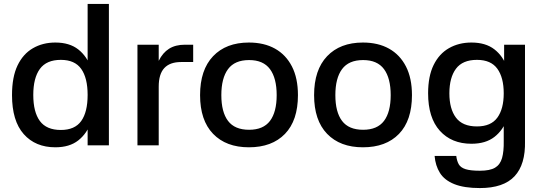

<svg xmlns="http://www.w3.org/2000/svg" viewBox="-20 -738 2760 975"><path d="M425 -718H533V0H425ZM261 10Q160 10 100.5 -57Q41 -124 41 -255Q41 -347 69 -405.5Q97 -464 147 -493Q197 -522 261 -522Q333 -522 377.5 -487Q422 -452 442.5 -392Q463 -332 463 -255Q463 -179 442.5 -119.5Q422 -60 377.5 -25Q333 10 261 10ZM289 -78Q360 -78 392.5 -123.5Q425 -169 425 -256Q425 -342 392.5 -388Q360 -434 289 -434Q216 -434 182.5 -388Q149 -342 149 -256Q149 -169 182.5 -123.5Q216 -78 289 -78Z M786 0H678V-511H786V-429Q806 -470 838.5 -490.5Q871 -511 919 -511H961V-423H899Q843 -423 814.5 -392.5Q786 -362 786 -298Z M1244 10Q1128 10 1062 -58.5Q996 -127 996 -255Q996 -383 1062 -452.5Q1128 -522 1244 -522Q1321 -522 1376.5 -491Q1432 -460 1462.5 -400.5Q1493 -341 1493 -255Q1493 -126 1427 -58Q1361 10 1244 10ZM1245 -79Q1317 -79 1351 -124Q1385 -169 1385 -255Q1385 -341 1351 -387Q1317 -433 1245 -433Q1172 -433 1138 -387Q1104 -341 1104 -255Q1104 -169 1138 -124Q1172 -79 1245 -79Z M1823 10Q1707 10 1641 -58.5Q1575 -127 1575 -255Q1575 -383 1641 -452.5Q1707 -522 1823 -522Q1900 -522 1955.5 -491Q2011 -460 2041.5 -400.5Q2072 -341 2072 -255Q2072 -126 2006 -58Q1940 10 1823 10ZM1824 -79Q1896 -79 1930 -124Q1964 -169 1964 -255Q1964 -341 1930 -387Q1896 -433 1824 -433Q1751 -433 1717 -387Q1683 -341 1683 -255Q1683 -169 1717 -124Q1751 -79 1824 -79Z M2374 -8Q2273 -8 2213.5 -74Q2154 -140 2154 -264Q2154 -351 2182 -408Q2210 -465 2260 -493.5Q2310 -522 2374 -522Q2446 -522 2490.5 -487.5Q2535 -453 2555 -394.5Q2575 -336 2575 -264Q2575 -193 2555 -135Q2535 -77 2490.5 -42.5Q2446 -8 2374 -8ZM2402 -96Q2473 -96 2505.5 -140.5Q2538 -185 2538 -264Q2538 -344 2505.5 -389Q2473 -434 2402 -434Q2329 -434 2295.5 -389Q2262 -344 2262 -264Q2262 -185 2295.5 -140.5Q2329 -96 2402 -96ZM2540 -511H2646V-9H2538V-399L2540 -407ZM2646 -22Q2649 97 2593 157Q2537 217 2417 217Q2337 217 2287 197Q2237 177 2214 140Q2191 103 2187 54H2297Q2300 79 2309.5 96Q2319 113 2344 121Q2369 129 2417 129Q2468 129 2494 113.5Q2520 98 2529.5 64.5Q2539 31 2538 -22Z"/></svg>

Font: Asta Sans SemiBold
Style: Regular
Weight: 600
Designer: 42dot
Version: Version 1.000